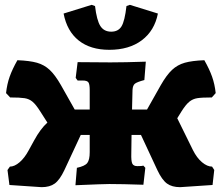

<svg xmlns="http://www.w3.org/2000/svg" viewBox="-20 -761 917 794"><path d="M857 -72 866 -58 859 4 725 13Q691 13 670.5 -2Q650 -17 631 -57L563 -203H524L523 -127Q522 -95 527 -84.5Q532 -74 548 -74Q568 -74 573 -76L581 -67L573 3Q485 0 432 0Q409 0 292 5L298 -67Q331 -74 341 -87Q351 -100 351 -132V-203H314L246 -57Q227 -17 206.5 -2Q186 13 152 13L19 4L11 -58L21 -72Q40 -72 61 -90Q82 -108 99 -140L121 -180Q147 -228 176 -254L146 -301Q129 -328 115 -340Q101 -352 81.5 -355Q62 -358 22 -358L5 -376Q9 -413 20 -444Q31 -475 52 -512Q103 -510 133 -501.5Q163 -493 185.5 -472Q208 -451 232 -409L289 -308H351V-389Q351 -413 345.5 -420.5Q340 -428 322 -428H301L293 -439L301 -504L437 -503Q496 -503 583 -506L577 -430Q547 -422 538 -415Q529 -408 528 -389L526 -308H588L645 -409Q669 -451 691.5 -472Q714 -493 744 -501.5Q774 -510 825 -512Q846 -475 857 -444Q868 -413 872 -376L856 -358Q815 -358 796 -355Q777 -352 762.5 -340Q748 -328 731 -301L713 -272L778 -140Q794 -108 815.5 -90Q837 -72 857 -72ZM243 -705 359 -741 373 -736Q380 -677 395 -653.5Q410 -630 440 -630Q469 -630 482.5 -652Q496 -674 503 -736L517 -741L633 -705Q619 -634 566.5 -594.5Q514 -555 432 -555Q354 -555 305.5 -593.5Q257 -632 243 -705Z"/></svg>

Font: Alegreya SC Black
Style: Regular
Weight: 900
Designer: Juan Pablo del Peral
Foundry: Huerta Tipografica
Version: Version 2.007; ttfautohint (v1.6)